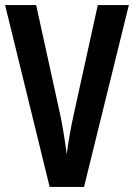

<svg xmlns="http://www.w3.org/2000/svg" viewBox="-20 -734 526 754"><path d="M486 -714 310 0H175L0 -714H122L217 -281Q224 -248 231 -204Q238 -160 242 -128Q246 -160 253.5 -203.5Q261 -247 269 -282L364 -714Z"/></svg>

Font: Noto Sans Arabic ExtCond SemBd
Style: Regular
Weight: 600
Width: 2
Designer: Monotype Design Team, Nadine Chahine, Nizar Qandah and Khaled Hosny
Foundry: Monotype Imaging Inc.
Version: Version 2.012; ttfautohint (v1.8.4.7-5d5b)